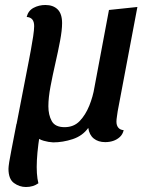

<svg xmlns="http://www.w3.org/2000/svg" viewBox="-20 -550 603 770"><path d="M402 20Q374 20 356 5.5Q338 -9 334 -37Q311 -5 271.5 8Q232 21 193 21Q174 20 155 14.5Q136 9 123 -3L38 -9L96 -308Q99 -324 104 -350.5Q109 -377 113 -404Q117 -431 117 -445Q117 -463 109.5 -472Q102 -481 87 -482Q93 -507 114.5 -518.5Q136 -530 162 -530Q193 -530 211 -512.5Q229 -495 229 -457Q229 -429 221 -386.5Q213 -344 202 -296Q191 -248 182.5 -203Q174 -158 174 -124Q174 -89 187.5 -64.5Q201 -40 239 -40Q276 -40 299.5 -64.5Q323 -89 338 -126Q353 -163 359 -201L417 -510L531 -522L452 -104Q451 -95 449 -83Q447 -71 447 -62Q447 -47 454.5 -38Q462 -29 476 -28Q472 -11 460.5 -0.5Q449 10 434 15Q419 20 402 20ZM84 200Q58 200 36 184Q14 168 14 127Q14 119 17 99.5Q20 80 25.5 53Q31 26 36 -1.5Q41 -29 46 -53L146 -49Q131 34 128 92Q125 150 134 185Q113 200 84 200Z"/></svg>

Font: Sansita Swashed Light
Style: Regular
Weight: 400
Version: Version 1.003